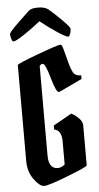

<svg xmlns="http://www.w3.org/2000/svg" viewBox="-64 -1023 549 1061"><g transform="rotate(-5 210.5 -492.5)"><path d="M221 -92Q240 -92 260 -108V-237Q260 -298 219 -306V-328L320 -385Q341 -376 361 -355.5Q381 -335 381 -317V-93Q381 -85 271.5 -42.5Q162 0 137.5 0Q113 0 81.5 -43Q50 -86 50 -146V-678Q50 -685 164.5 -727.5Q279 -770 296 -770Q302 -770 310 -741Q318 -712 328.5 -671Q339 -630 350.5 -610.5Q362 -591 394 -591V-571Q372 -561 319.5 -535.5Q267 -510 263 -510Q248 -510 225 -591.5Q202 -673 188 -673Q178 -673 170 -663V-166Q170 -92 221 -92ZM355 -832Q349 -810 342 -810Q330 -810 283.5 -840.5Q237 -871 190 -909Q143 -871 96.5 -840.5Q50 -810 38 -810Q31 -810 26.5 -826Q22 -842 22 -849.5Q22 -857 30.5 -867Q39 -877 53 -891.5Q67 -906 81 -919Q123 -958 136.5 -971.5Q150 -985 187.5 -985Q225 -985 245 -970Q276 -944 317 -903Q358 -862 358 -852Q358 -842 355 -832Z"/></g></svg>

Font: Pirata One
Style: Regular
Weight: 400
Designer: Rodrigo Fuenzalida, Nicolas Massi
Foundry: Rodrigo Fuenzalida, Nicolas Massi
Version: Version 1.001